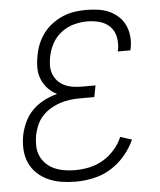

<svg xmlns="http://www.w3.org/2000/svg" viewBox="-51 -726 652 783"><g transform="rotate(-5 275.0 -335.0)"><path d="M228 12Q198 12 169.5 7.5Q141 3 115.5 -8.5Q90 -20 70 -39Q50 -58 39 -83.5Q28 -109 26.5 -138.5Q25 -168 31 -198Q37 -225 49.5 -251Q62 -277 83 -297.5Q104 -318 130 -331Q156 -344 183 -351Q162 -361 146 -378Q130 -395 121 -417Q112 -439 112 -464Q112 -489 117 -514Q121 -538 130.5 -561Q140 -584 155.5 -604.5Q171 -625 192 -640.5Q213 -656 236 -665.5Q259 -675 283 -678.5Q307 -682 330 -682Q355 -682 379.5 -678.5Q404 -675 425 -665.5Q446 -656 462.5 -640.5Q479 -625 488.5 -604.5Q498 -584 500.5 -559.5Q503 -535 498 -511L496 -502H444L446 -508Q451 -535 446 -560.5Q441 -586 424 -603.5Q407 -621 382 -628Q357 -635 330 -635Q304 -635 276 -627.5Q248 -620 224.5 -602Q201 -584 187 -558Q173 -532 168 -505Q164 -487 164 -468.5Q164 -450 170 -434Q176 -418 187.5 -405.5Q199 -393 214.5 -385.5Q230 -378 248 -375Q266 -372 284 -372H342L333 -325H275Q255 -325 234 -322.5Q213 -320 193 -313.5Q173 -307 153.5 -295.5Q134 -284 119 -267.5Q104 -251 95.5 -231Q87 -211 83 -191Q79 -169 79.5 -147Q80 -125 88.5 -106Q97 -87 111.5 -73Q126 -59 145 -50.5Q164 -42 185.5 -38.5Q207 -35 229 -35Q258 -35 287 -41Q316 -47 343 -62.5Q370 -78 391 -102Q412 -126 424 -154L471 -139Q456 -105 430 -74.5Q404 -44 371 -24Q338 -4 301 4Q264 12 228 12Z"/></g></svg>

Font: Lode Dark
Style: Italic
Weight: 400
Italic angle: -11°
Monospace: yes
Designer: Belleve Invis
Foundry: Belleve Invis
Version: Version 29.2.0; ttfautohint (v1.8.3)